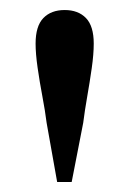

<svg xmlns="http://www.w3.org/2000/svg" viewBox="-20 -834 258 383"><path d="M109 -814Q136 -814 151.5 -798Q167 -782 167 -747Q167 -726 163 -698Q159 -670 154 -641.5Q149 -613 146 -589L123 -471H94L73 -589Q70 -613 64.5 -642Q59 -671 55 -699Q51 -727 51 -747Q51 -782 66.5 -798Q82 -814 109 -814Z"/></svg>

Font: Noto Serif TC ExtraLight SemiBold
Style: Regular
Weight: 600
Version: Version 2.003-H1;hotconv 1.1.1;makeotfexe 2.6.0